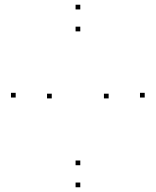

<svg xmlns="http://www.w3.org/2000/svg" viewBox="-20 -772 660 814"><path d="M593.5 -358.5V-378.5H573.5V-358.5ZM320.4 -732V-752H300.4V-732ZM46.5 -358.5V-378.5H26.5V-358.5ZM320.4 21.9V1.9H300.4V21.9ZM199.4 -354.8V-374.8H179.4V-354.8ZM320.4 -639V-659H300.4V-639ZM440.6 -354.8V-374.8H420.6V-354.8ZM320.4 -71.5V-91.5H300.4V-71.5Z"/></svg>

Font: Monaspace Xenon Dots Var
Style: Regular
Weight: 400
Designer: Riley Cran and the Lettermatic Team
Version: Version 1.100 (Monaspace Xenon Dots)